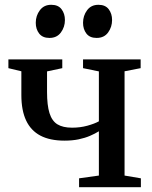

<svg xmlns="http://www.w3.org/2000/svg" viewBox="-20 -780 634 800"><path d="M309.5 0V-37L392 -48.5V-233Q376 -223 355 -214Q334 -205 307.8 -199.5Q281.5 -194 249 -194Q188 -194 148.2 -215Q108.5 -236 88.8 -278Q69 -320 69 -384V-483L15 -496V-532.5H239.5V-496L176 -482.5V-396.5Q176 -341.5 186.2 -308.8Q196.5 -276 219.2 -262Q242 -248 280.5 -248Q314 -248 344 -256.2Q374 -264.5 392 -274.5V-482.5L326 -496V-532.5H566V-496L499 -483V-48.5L567 -37V0ZM185.5 -622Q157.5 -622 143.2 -640.2Q129 -658.5 129 -685Q129 -714.5 146 -737.2Q163 -760 193 -760H194Q222.5 -760 236.5 -741.5Q250.5 -723 250.5 -696.5Q250.5 -667.5 233.8 -644.8Q217 -622 186.5 -622ZM382 -622Q354 -622 340 -640.2Q326 -658.5 326 -685Q326 -714.5 342.8 -737.2Q359.5 -760 390 -760H390.5Q419 -760 433 -741.5Q447 -723 447 -696.5Q447 -667.5 430.5 -644.8Q414 -622 383 -622Z"/></svg>

Font: Merriweather 72pt Medium
Style: Regular
Weight: 500
Version: Version 2.100